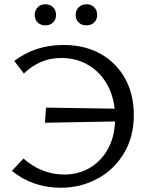

<svg xmlns="http://www.w3.org/2000/svg" viewBox="-20 -875 703 901"><path d="M143 -805Q143 -827 157 -841Q171 -855 193 -855Q215 -855 229 -841Q243 -827 243 -805Q243 -783 229 -769.5Q215 -756 193 -756Q171 -756 157 -769.5Q143 -783 143 -805ZM335 -805Q335 -827 349.5 -841Q364 -855 386 -855Q408 -855 422 -841Q436 -827 436 -805Q436 -783 422 -769.5Q408 -756 386 -756Q363 -756 349 -769.5Q335 -783 335 -805ZM608 -336Q608 -233 561.5 -155.5Q515 -78 436.5 -36Q358 6 267 6Q133 6 36 -73L90 -131Q176 -56 281 -56Q347 -56 400 -86.5Q453 -117 485 -173.5Q517 -230 520 -305L191 -299L196 -370L518 -365Q510 -436 476 -490Q442 -544 388 -573.5Q334 -603 267 -603Q168 -603 92 -530L47 -589Q145 -664 278 -664Q377 -664 451.5 -622.5Q526 -581 567 -506.5Q608 -432 608 -336Z"/></svg>

Font: Ysabeau SC Medium
Style: Regular
Weight: 500
Designer: Christian Thalmann (Catharsis Fonts)
Version: Version 0.003